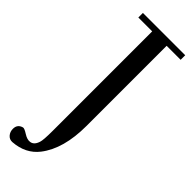

<svg xmlns="http://www.w3.org/2000/svg" viewBox="-316 -709 921 921"><g transform="rotate(45 145.0 -248.5)"><path d="M309 -689V-658H214V-115Q214 41 147 127Q101 186 17 192Q-2 193 -14 179Q-26 165 -26 145Q-26 114 4 106Q12 104 35.5 119Q59 134 77 131Q100 128 110 97Q116 81 116 15V-658H22V-689Z"/></g></svg>

Font: GFS Didot
Style: Regular
Weight: 400
Designer: Takis Katsoulidis and George D. Matthiopoulos
Foundry: Takis Katsoulidis and George D. Matthiopoulos
Version: Version 1.0